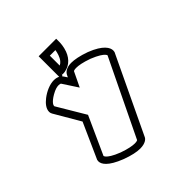

<svg xmlns="http://www.w3.org/2000/svg" viewBox="-190 -821 1001 1001"><g transform="rotate(-45 310.0 -320.5)"><path d="M363.7 -594.6C373.5 -621.5 374.6 -646.5 374.6 -655.5V-678H245.4V-526.7C237.5 -530.8 226.8 -534 212.9 -534C182.4 -534 146.1 -517.8 118.7 -496.4C97 -479.5 79 -458 79 -435C79 -425.8 82.3 -420.5 84.1 -416.8C111.4 -369.5 139.1 -322.7 166.6 -275.5L79 -79.9V-78.5C78.6 -77 78 -74.2 78 -70.7C78 -49.4 96.7 -17.9 178.8 14.1C222.3 30.4 255.3 37 279.5 37C319.4 37 334.9 20 338.6 11.2L541 -414.3V-416C541.4 -418.2 542 -420.5 542 -424.5C542 -445.1 524.9 -479.9 442.2 -512.1C398.8 -527.7 364.6 -534 340.5 -534C300.3 -534 284.8 -513.1 281.4 -505.2L275.3 -492.6L263.3 -510.6C262.3 -512.4 260.6 -514.7 258.2 -517.2L264.8 -523C265.6 -533 266.3 -533 267.1 -523C313.7 -523 347.8 -551.2 363.7 -594.6ZM329.9 -639C327.3 -621.8 320.8 -597.4 307.6 -581.1C302.3 -574.6 296.2 -569.4 288.8 -566V-639ZM193.2 -21.1C150.2 -37.7 131.1 -52.1 123 -61.1C118.2 -66.6 117.2 -70.2 117 -71.4L211.6 -280.2L119.2 -435.5C119.1 -436 119 -436.8 119 -437.6C119 -441.4 120.7 -457 161 -480.7C185.6 -495.1 201.7 -498 211.8 -498C221.2 -498 225.1 -496 226.7 -494.9L281.4 -411.1L320.7 -492.8C322.6 -494.3 327.7 -497 341.6 -497C358.1 -497 384.8 -492.8 426.8 -477.9C469.7 -460.8 489 -446.4 497 -437.5C501.9 -432.1 502.8 -428.9 503 -427.7L299.3 -6.2C297.4 -4.7 292.3 -2 278.4 -2C261.9 -2 235.2 -6.2 193.2 -21.1Z"/></g></svg>

Font: Platiipus Bold
Style: Bold
Weight: 400
Version: Version 001.000